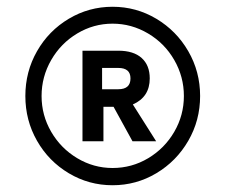

<svg xmlns="http://www.w3.org/2000/svg" viewBox="-20 -720 667 568"><path d="M55 -436Q55 -508 89.5 -568.5Q124 -629 183.5 -664.5Q243 -700 313 -700Q383 -700 442.5 -664.5Q502 -629 537 -568.5Q572 -508 572 -436Q572 -364 537 -303.5Q502 -243 442.5 -207.5Q383 -172 313 -172Q243 -172 183.5 -207.5Q124 -243 89.5 -303.5Q55 -364 55 -436ZM524 -436Q524 -493 495.5 -542.5Q467 -592 418 -621Q369 -650 313 -650Q257 -650 208.5 -621Q160 -592 131.5 -542.5Q103 -493 103 -436Q103 -379 131.5 -330Q160 -281 208.5 -252Q257 -223 313 -223Q370 -223 418.5 -252Q467 -281 495.5 -330Q524 -379 524 -436ZM224 -570H330Q375 -570 399 -548.5Q423 -527 423 -488Q423 -433 373 -411L442 -302H372L316 -404H286V-302H224ZM330 -456Q366 -456 366 -488Q366 -519 330 -519H282V-456Z"/></svg>

Font: Decalotype SemiBold Italic
Style: Regular
Weight: 600
Italic angle: -12°
Designer: Alfredo Marco Pradil
Foundry: Alfredo Marco Pradil
Version: Version 1.0